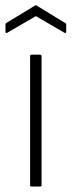

<svg xmlns="http://www.w3.org/2000/svg" viewBox="-27 -682 262 702"><path d="M88 0Q83 0 83 -5V-476Q83 -482 88 -482H119Q125 -482 125 -476V-5Q125 0 119 0ZM-1 -562Q-7 -560 -7 -565V-591Q-7 -597 -4 -598L100 -661Q104 -664 108 -661L211 -598Q215 -597 215 -591V-565Q215 -560 209 -562L104 -623Z"/></svg>

Font: Sofia Sans Semi Condensed ExtraLight
Style: Regular
Weight: 250
Version: Version 4.100